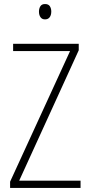

<svg xmlns="http://www.w3.org/2000/svg" viewBox="-20 -982 445 951"><path d="M379 -51H30V-82L327 -729H45V-765H370V-733L75 -87H379ZM203 -962Q220 -962 227 -951Q234 -940 234 -925Q234 -907 226 -896.5Q218 -886 203 -886Q188 -886 180.5 -897Q173 -908 173 -924Q173 -940 180 -951Q187 -962 203 -962Z"/></svg>

Font: Noto Sans Tamil UI Condensed ExtraLight
Style: Regular
Weight: 200
Width: 3
Designer: Jelle Bosma - Monotype Design Team
Foundry: Monotype Imaging Inc.
Version: Version 2.004; ttfautohint (v1.8.4.7-5d5b)